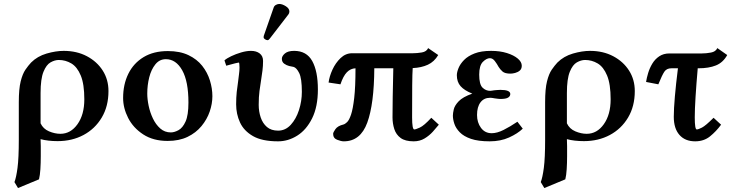

<svg xmlns="http://www.w3.org/2000/svg" viewBox="-20 -702 3723 970"><path d="M177 204 71 248 53 218Q62 195 68.5 146Q75 97 75 3V-186Q75 -253 84.5 -291Q94 -329 108.5 -350Q123 -371 137 -386Q169 -418 215.5 -431.5Q262 -445 302 -445Q368 -445 419 -418Q470 -391 499 -345.5Q528 -300 528 -242Q528 -165 494 -108Q460 -51 402 -20Q344 11 271 11Q222 11 185 1Q185 9 185.5 18Q186 27 186 36V87Q186 122 184 153Q182 184 177 204ZM406 -200Q406 -277 388 -320.5Q370 -364 340.5 -381.5Q311 -399 277 -399Q257 -399 235.5 -387Q214 -375 199.5 -339Q185 -303 185 -232V-79Q198 -51 227.5 -38.5Q257 -26 285 -26Q337 -26 371.5 -74.5Q406 -123 406 -200Z M602 -207Q602 -276 628.5 -329.5Q655 -383 705.5 -413.5Q756 -444 828 -444Q889 -444 932 -423.5Q975 -403 1001.5 -369.5Q1028 -336 1040.5 -295.5Q1053 -255 1053 -216Q1053 -178 1039.5 -138.5Q1026 -99 998 -65Q970 -31 927.5 -10.5Q885 10 827 10Q754 10 703.5 -23Q653 -56 627.5 -106Q602 -156 602 -207ZM818 -403Q786 -403 765 -377Q744 -351 734 -311.5Q724 -272 724 -229Q724 -201 731 -167.5Q738 -134 752.5 -103.5Q767 -73 789.5 -53Q812 -33 843 -33Q861 -33 882 -44.5Q903 -56 917.5 -88Q932 -120 932 -184Q932 -291 900.5 -347Q869 -403 818 -403Z M1391 -682Q1406 -682 1424 -670.5Q1442 -659 1442 -644Q1442 -635 1437 -629L1343 -507Q1337 -499 1332 -499Q1326 -499 1319 -503.5Q1312 -508 1312 -513Q1312 -514 1312 -517Q1312 -520 1313 -522L1363 -665Q1366 -673 1374.5 -677.5Q1383 -682 1391 -682ZM1586 -250Q1586 -163 1557 -104.5Q1528 -46 1482 -17Q1436 12 1385 12Q1304 12 1258 -14.5Q1212 -41 1192.5 -83.5Q1173 -126 1173 -175Q1173 -209 1176 -237.5Q1179 -266 1183 -291Q1185 -310 1187.5 -327.5Q1190 -345 1190 -361Q1190 -386 1186 -386Q1183 -386 1167.5 -382Q1152 -378 1137.5 -374Q1123 -370 1123 -370L1114 -397Q1125 -407 1148 -418Q1171 -429 1198 -437Q1225 -445 1248 -445Q1275 -445 1292 -432Q1309 -419 1309 -394Q1309 -369 1306 -345.5Q1303 -322 1299 -297Q1295 -272 1291 -242.5Q1287 -213 1287 -172Q1287 -139 1297 -109Q1307 -79 1328.5 -60.5Q1350 -42 1385 -42Q1422 -42 1449 -71.5Q1476 -101 1490.5 -146Q1505 -191 1505 -238Q1505 -306 1491.5 -333Q1478 -360 1463 -364Q1455 -365 1441 -368.5Q1427 -372 1415.5 -380.5Q1404 -389 1404 -405Q1404 -419 1419.5 -432Q1435 -445 1466 -445Q1529 -445 1557.5 -393.5Q1586 -342 1586 -250Z M2066 -433Q2087 -433 2111 -437Q2135 -441 2143 -459L2194 -424Q2174 -390 2141.5 -375Q2109 -360 2065 -358Q2063 -331 2062.5 -270Q2062 -209 2062 -109Q2062 -48 2073 -48Q2080 -48 2101 -57.5Q2122 -67 2159 -107L2197 -72Q2185 -57 2167 -37Q2149 -17 2125 -2.5Q2101 12 2070 12Q2027 12 2004 -5Q1981 -22 1972 -50Q1963 -78 1963 -109Q1963 -153 1964 -212.5Q1965 -272 1967 -357H1871Q1870 -177 1835.5 -82.5Q1801 12 1717 12Q1703 12 1683 4Q1663 -4 1663 -26Q1663 -33 1674.5 -49.5Q1686 -66 1715 -73Q1723 -75 1733.5 -85Q1744 -95 1753.5 -123Q1763 -151 1769.5 -207Q1776 -263 1776 -357Q1751 -356 1732.5 -337Q1714 -318 1700 -276L1640 -285Q1644 -316 1659.5 -350Q1675 -384 1700.5 -408.5Q1726 -433 1759 -433Z M2390 -121Q2390 -83 2410 -56Q2430 -29 2464 -29Q2491 -29 2524 -45.5Q2557 -62 2594 -87L2621 -52Q2595 -27 2552 -7.5Q2509 12 2454 12Q2396 12 2359.5 -0.5Q2323 -13 2303 -33.5Q2283 -54 2275.5 -76.5Q2268 -99 2268 -118Q2268 -130 2272.5 -149.5Q2277 -169 2297.5 -190.5Q2318 -212 2366 -229Q2326 -245 2307 -266.5Q2288 -288 2288 -322Q2288 -337 2296.5 -358Q2305 -379 2324.5 -399Q2344 -419 2377.5 -432Q2411 -445 2461 -445Q2506 -445 2541 -434Q2576 -423 2596 -406Q2616 -389 2616 -370Q2616 -354 2606 -345.5Q2596 -337 2582.5 -333.5Q2569 -330 2559 -330Q2531 -330 2519 -340.5Q2507 -351 2499 -364Q2491 -379 2480 -393.5Q2469 -408 2455 -408Q2438 -408 2419.5 -389.5Q2401 -371 2401 -325Q2401 -276 2417.5 -259.5Q2434 -243 2457 -243Q2457 -243 2459 -243.5Q2461 -244 2465 -244Q2475 -246 2489.5 -247Q2504 -248 2508 -248Q2558 -248 2558 -227Q2558 -216 2547 -209Q2536 -202 2507 -202Q2503 -202 2495.5 -203Q2488 -204 2480 -205Q2472 -207 2465 -207.5Q2458 -208 2456 -208Q2425 -208 2407.5 -185Q2390 -162 2390 -121Z M2836 204 2730 248 2712 218Q2721 195 2727.5 146Q2734 97 2734 3V-186Q2734 -253 2743.5 -291Q2753 -329 2767.5 -350Q2782 -371 2796 -386Q2828 -418 2874.5 -431.5Q2921 -445 2961 -445Q3027 -445 3078 -418Q3129 -391 3158 -345.5Q3187 -300 3187 -242Q3187 -165 3153 -108Q3119 -51 3061 -20Q3003 11 2930 11Q2881 11 2844 1Q2844 9 2844.5 18Q2845 27 2845 36V87Q2845 122 2843 153Q2841 184 2836 204ZM3065 -200Q3065 -277 3047 -320.5Q3029 -364 2999.5 -381.5Q2970 -399 2936 -399Q2916 -399 2894.5 -387Q2873 -375 2858.5 -339Q2844 -303 2844 -232V-79Q2857 -51 2886.5 -38.5Q2916 -26 2944 -26Q2996 -26 3030.5 -74.5Q3065 -123 3065 -200Z M3362 -432H3526Q3548 -432 3572 -436.5Q3596 -441 3604 -459L3654 -424Q3633 -386 3597 -371.5Q3561 -357 3509 -357H3505Q3498 -277 3494 -213Q3490 -149 3490 -109Q3490 -48 3500 -48Q3508 -48 3526.5 -57.5Q3545 -67 3585 -107L3623 -72Q3598 -38 3567 -13Q3536 12 3492 12Q3441 12 3412.5 -20.5Q3384 -53 3384 -112Q3384 -151 3389.5 -214.5Q3395 -278 3405 -357H3372Q3348 -357 3336.5 -340Q3325 -323 3306 -276L3244 -288Q3247 -308 3254.5 -333Q3262 -358 3275.5 -380.5Q3289 -403 3310.5 -417.5Q3332 -432 3362 -432Z"/></svg>

Font: Libertinus Serif SemiBold
Style: Regular
Weight: 600
Designer: Philipp H. Poll, Khaled Hosny
Foundry: Caleb Maclennan
Version: Version 7.051;RELEASE